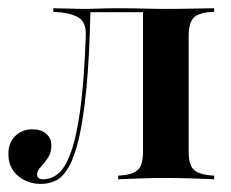

<svg xmlns="http://www.w3.org/2000/svg" viewBox="-26 -437 564 468"><path d="M74.2 11.3Q41.1 11.3 17.7 -8.5Q-5.6 -28.2 -5.6 -62.1Q-5.6 -88.7 10.9 -105.2Q27.4 -121.8 53.2 -121.8Q74.2 -121.8 86.7 -110.9Q99.2 -100 99.2 -82.3Q99.2 -64.5 90.7 -52Q82.3 -39.5 73.4 -30.2Q64.5 -21 64.5 -12.1Q64.5 0 79 0Q98.4 0 114.9 -12.9Q131.5 -25.8 145.6 -62.5Q159.7 -99.2 169.4 -168.1Q179 -237.1 183.1 -349.2Q184.7 -383.1 164.5 -394.8Q144.4 -406.5 104 -408.1V-416.9Q120.2 -416.9 142.3 -416.1Q164.5 -415.3 183.9 -415.3Q198.4 -415.3 215.7 -416.1Q233.1 -416.9 262.1 -416.9Q298.4 -416.9 325.4 -416.1Q352.4 -415.3 380.6 -415.3Q412.1 -415.3 445.6 -416.1Q479 -416.9 496 -416.9V-408.1Q461.3 -407.3 447.6 -395.2Q433.9 -383.1 433.9 -350V-66.9Q433.9 -33.9 447.6 -22.2Q461.3 -10.5 496 -8.9V0Q479.8 -0.8 446 -2Q412.1 -3.2 379 -3.2Q345.2 -3.2 311.7 -2Q278.2 -0.8 262.1 0V-8.9Q296 -10.5 309.3 -22.2Q322.6 -33.9 322.6 -66.9V-408.1L324.2 -407.3H191.1L194.4 -408.1Q191.9 -297.6 184.7 -222.6Q177.4 -147.6 166.5 -100.8Q155.6 -54 141.5 -29.8Q127.4 -5.6 110.5 2.8Q93.5 11.3 74.2 11.3Z"/></svg>

Font: Playfair 144pt
Style: Bold
Weight: 700
Version: Version 2.001;gftools[0.9.30]